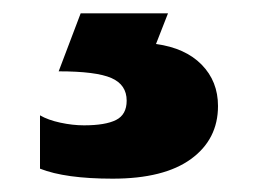

<svg xmlns="http://www.w3.org/2000/svg" viewBox="-20 -20 387 288"><path d="M40 233V153Q52 160 70.5 164Q89 168 106 168Q138 168 154 160Q170 152 170 131Q170 107 147 97Q124 87 68 87L101 0H232L214 46Q258 52 282.5 77Q307 102 307 139Q307 189 266.5 218.5Q226 248 149 248Q78 248 40 233Z"/></svg>

Font: Prompt ExtraBold
Style: Regular
Weight: 800
Designer: Katatrad Team
Foundry: CadsonDemak
Version: Version 1.000